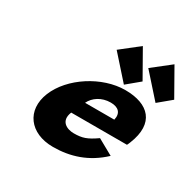

<svg xmlns="http://www.w3.org/2000/svg" viewBox="-179 -1015 1232 1220"><g transform="rotate(30 437.0 -405.5)"><path d="M757.5 -232C761 -238 765.5 -249 768.3 -256C841 -436 747.3 -528 575.7 -528C405.2 -528 216.2 -406 155.6 -256C95.4 -107 185.8 15 356.3 15C481.7 15 600 -22 703 -119L588.1 -183C522.2 -137 490.3 -126 427.6 -126C378.1 -126 316.4 -153 348.3 -232ZM393.4 -330C415.7 -377 467.6 -413 534.7 -413C591.9 -413 620.9 -384 607.9 -330ZM642.2 -630 549.5 -553 398.9 -722 531.1 -826ZM874.3 -630 781.6 -553 631 -722 763.2 -826Z"/></g></svg>

Font: Hussar
Style: BdWideOblFour
Weight: 700
Foundry: Cannot Into Space Fonts
Version: Version 2.00